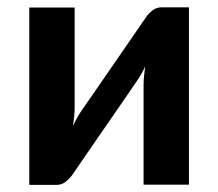

<svg xmlns="http://www.w3.org/2000/svg" viewBox="-20 -505 597 525"><path d="M60.1 0.5V-484.4H184.1V-211.9Q184.1 -200.7 182.9 -187.3Q181.6 -173.8 179.7 -160.6Q189.9 -183.1 201.2 -199.7Q201.7 -200.7 209.7 -212.2Q217.8 -223.6 230.2 -241.7Q242.7 -259.8 258.5 -282.7Q274.4 -305.7 290.5 -329.1Q328.6 -384.8 377 -454.6Q383.8 -465.8 395.3 -475.3Q406.7 -484.9 420.9 -484.9H496.6V0H372.6V-272.9Q372.6 -283.7 373.8 -296.9Q375 -310.1 377 -323.7Q366.7 -300.8 355.5 -285.2Q354.5 -284.2 346.7 -272.5Q338.9 -260.7 326.4 -242.7Q314 -224.6 298.1 -201.7Q282.2 -178.7 266.1 -155.3Q228 -99.6 179.7 -29.8Q172.9 -19.5 161.4 -9.5Q149.9 0.5 135.7 0.5Z"/></svg>

Font: Carlito
Style: Bold
Weight: 700
Designer: Lukasz Dziedzic
Foundry: tyPoland Lukasz Dziedzic
Version: Version 1.104